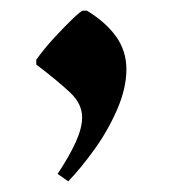

<svg xmlns="http://www.w3.org/2000/svg" viewBox="-20 -776 327 360"><path d="M108 -436 88 -450Q110 -483 122 -509.5Q134 -536 134 -556Q134 -581 112 -602Q90 -623 48 -655V-664Q63 -685 81.5 -705Q100 -725 115 -739.5Q130 -754 135 -756H143Q179 -734 198 -707Q217 -680 217 -646Q217 -611 200 -571.5Q183 -532 157.5 -496.5Q132 -461 108 -436Z"/></svg>

Font: Noto Nastaliq Urdu Medium
Style: Regular
Weight: 500
Designer: Monotype Design Team (Patrick Giasson: type design, Kamal Mansour: OpenType code, Glenda Bellarosa). Updated by Simon Co
Foundry: Monotype Imaging Inc., Simon Cozens
Version: Version 3.007